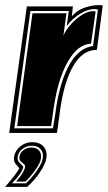

<svg xmlns="http://www.w3.org/2000/svg" viewBox="-63 -520 422 751"><path d="M-27 0 42 -495H222L218 -456Q240 -482 275.5 -492.5Q311 -503 339 -499L316 -325Q260 -325 223.5 -262Q187 -199 172 -88L160 0ZM-7 -18H144Q150 -53 152.5 -68.5Q155 -84 157 -101Q174 -208 210.5 -270.5Q247 -333 301 -340L320 -483Q290 -489 255.5 -469Q221 -449 198 -418L206 -477H56ZM4 -27 64 -468H197L185 -381Q194 -402 215.5 -426Q237 -450 263 -465Q289 -480 311 -475L293 -349Q275 -349 254 -337Q233 -325 213 -296Q192 -266 174.5 -216.5Q157 -167 146 -91L137 -27ZM-43 211Q-17 181 -4 163.5Q9 146 13 137L11 136Q6 131 -2 121Q-10 111 -8 93Q-4 69 16.5 52.5Q37 36 63 36Q92 36 107.5 53.5Q123 71 118 100Q115 121 93 154Q71 187 43 211ZM-16 197H39Q63 174 82.5 145.5Q102 117 104 100Q108 77 96 63.5Q84 50 61 50Q41 50 25 62.5Q9 75 6 93Q5 106 10.5 113Q16 120 21 124Q28 131 28 133Q25 155 -16 197ZM0 190Q32 154 35 133Q36 126 30 121.5Q24 117 18 111Q12 105 13 93Q15 78 28.5 67.5Q42 57 60 57Q80 57 90 69Q100 81 97 100Q95 117 75.5 144.5Q56 172 37 190Z"/></svg>

Font: Alumni Sans Collegiate One
Style: Italic
Weight: 400
Italic angle: -8°
Designer: Robert E. Leuschke
Foundry: Robert E. Leuschke
Version: Version 1.100